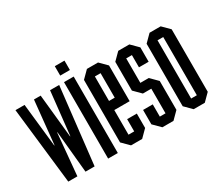

<svg xmlns="http://www.w3.org/2000/svg" viewBox="-116 -909 1334 1168"><g transform="rotate(-30 551.5 -324.5)"><path d="M194 0 166 -293H164L137 0H73L12 -537H76L109 -233H111L142 -537H189L220 -233H222L255 -537H319L258 0Z M353 -583V-649H421V-583ZM353 0V-537H421V0Z M514 0 465 -49V-488L514 -537H592L641 -488V-237H533V-64H573V-150H641V-49L592 0ZM573 -473H533V-301H573Z M734 0 685 -49V-150H753V-64H793V-237H734L685 -286V-488L734 -537H812L861 -488V-387H793V-473H753V-301H812L861 -252V-49L812 0Z M954 0 905 -49V-488L954 -537H1032L1081 -488V-49L1032 0ZM1013 -473H973V-64H1013Z"/></g></svg>

Font: Commune Nuit Debout
Style: Regular
Weight: 400
Designer: Sébastien Marchal
Foundry: Sébastien Marchal
Version: Version 1.003;PS 1.3;hotconv 1.0.88;makeotf.lib2.5.647800